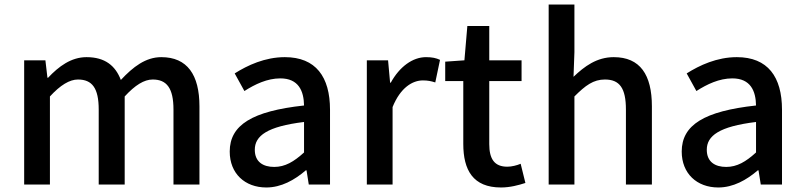

<svg xmlns="http://www.w3.org/2000/svg" viewBox="-20 -817 3558 850"><path d="M87 0H201V-390C247 -440 288 -465 325 -465C388 -465 417 -427 417 -332V0H532V-390C578 -440 618 -465 656 -465C718 -465 748 -427 748 -332V0H863V-346C863 -486 809 -564 694 -564C625 -564 569 -521 515 -463C491 -526 445 -564 363 -564C295 -564 240 -523 193 -473H190L181 -550H87Z M1159 13C1225 13 1284 -20 1334 -63H1337L1347 0H1441V-331C1441 -477 1378 -564 1241 -564C1153 -564 1076 -528 1019 -492L1062 -414C1109 -444 1163 -470 1221 -470C1302 -470 1325 -414 1326 -350C1097 -325 997 -264 997 -146C997 -49 1064 13 1159 13ZM1194 -78C1145 -78 1108 -100 1108 -154C1108 -216 1163 -257 1326 -277V-142C1281 -101 1242 -78 1194 -78Z M1604 0H1718V-343C1753 -430 1807 -461 1852 -461C1874 -461 1888 -458 1907 -452L1928 -552C1911 -560 1893 -564 1866 -564C1807 -564 1749 -522 1710 -451H1707L1698 -550H1604Z M2198 13C2238 13 2275 3 2306 -7L2285 -92C2269 -85 2245 -79 2226 -79C2169 -79 2146 -113 2146 -179V-458H2289V-550H2146V-702H2049L2036 -550L1951 -544V-458H2031V-180C2031 -64 2074 13 2198 13Z M2409 0H2523V-390C2572 -439 2607 -465 2658 -465C2723 -465 2751 -427 2751 -332V0H2866V-346C2866 -486 2814 -564 2697 -564C2622 -564 2567 -523 2519 -477L2523 -586V-797H2409Z M3160 13C3226 13 3285 -20 3335 -63H3338L3348 0H3442V-331C3442 -477 3379 -564 3242 -564C3154 -564 3077 -528 3020 -492L3063 -414C3110 -444 3164 -470 3222 -470C3303 -470 3326 -414 3327 -350C3098 -325 2998 -264 2998 -146C2998 -49 3065 13 3160 13ZM3195 -78C3146 -78 3109 -100 3109 -154C3109 -216 3164 -257 3327 -277V-142C3282 -101 3243 -78 3195 -78Z"/></svg>

Font: Noto Sans CJK JP Medium
Style: Regular
Weight: 500
Designer: Ryoko NISHIZUKA (kana & ideographs); Paul D. Hunt (Latin, Greek & Cyrillic); Wenlong ZHANG (bopomofo); Sandoll Communica
Foundry: Adobe Systems Incorporated
Version: Version 1.004;PS 1.004;hotconv 1.0.82;makeotf.lib2.5.63406